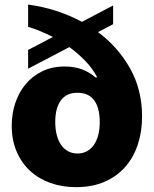

<svg xmlns="http://www.w3.org/2000/svg" viewBox="-20 -783 653 815"><path d="M254.3 -500.7Q296.2 -500.7 328.8 -488.3Q361.5 -475.9 384.9 -454.5H392.8Q373.2 -492.2 342.2 -524.3Q311.1 -556.5 274.5 -583.1L99.4 -491.5V-571L204.5 -626.1Q176.5 -640.3 150.2 -651.1Q123.9 -661.9 99.4 -669V-763.5Q220.9 -747.5 327.8 -690.3L460.2 -759.9V-680.4L396 -646.7Q479.8 -584.9 531.6 -493.6Q583.1 -402.7 583.1 -288.4Q583.1 -224.4 565 -169.6Q546.9 -114.7 511.5 -74.4Q476.2 -34.1 423.8 -11.4Q371.4 11.4 302.6 11.4Q244 11.4 194.1 -6.4Q144.2 -24.1 107.8 -57.7Q71.4 -91.3 50.6 -139.7Q29.8 -188.2 29.8 -250Q29.8 -299.7 44.7 -345Q59.7 -390.3 88.2 -424.9Q116.8 -459.5 158.7 -480.1Q200.6 -500.7 254.3 -500.7ZM214.5 -264.9Q214.5 -233.7 221.2 -208.8Q228 -183.9 240.2 -166.7Q252.5 -149.5 270.1 -140.4Q287.6 -131.4 308.9 -131.4Q330.3 -131.4 347.7 -140.4Q365.1 -149.5 377.5 -166.5Q389.9 -183.6 396.7 -208.5Q403.4 -233.3 403.4 -264.9Q403.4 -324.9 379.8 -357.1Q356.2 -389.2 308.9 -389.2Q261.7 -389.2 238.1 -356.5Q214.5 -323.9 214.5 -264.9Z"/></svg>

Font: Inter P Black
Style: Regular
Weight: 900
Designer: Rasmus Andersson
Foundry: rsms
Version: Version 3.018;git-588b23468